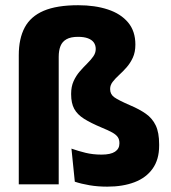

<svg xmlns="http://www.w3.org/2000/svg" viewBox="-20 -696 647 725"><path d="M50.9 -487.4Q50.9 -550.2 73.3 -592.2Q95.7 -634.2 145.1 -655.3Q194.5 -676.3 275.2 -676.3Q338.8 -676.3 387.4 -660.2Q436 -644.2 463.6 -611.3Q491.2 -578.4 491.2 -527.7Q491.2 -499 481.5 -478.1Q471.8 -457.2 457.7 -441.3Q443.6 -425.4 429.4 -412.5Q415.3 -399.6 405.6 -387.1Q395.9 -374.6 395.9 -360.5V-359.2Q395.9 -340.2 411.2 -329Q426.6 -317.8 471.8 -298.2Q506.3 -283.7 530.7 -266.5Q555.1 -249.4 568 -222.5Q580.9 -195.6 580.9 -151.3V-145.8Q580.9 -93.8 556.5 -59.4Q532.1 -24.9 488.2 -8.1Q444.2 8.8 384.9 8.8Q349.1 8.8 317.9 3.5Q286.8 -1.8 262.5 -9.9L249.8 -134.8Q275.8 -125.6 303.4 -118.9Q331 -112.2 363.5 -112.2Q397.7 -112.2 414.3 -123.2Q430.9 -134.3 430.9 -154V-156.2Q430.9 -169.4 424.6 -178.5Q418.4 -187.5 403.7 -195.8Q389 -204 363.5 -214.4Q322.5 -231.6 297.2 -247.6Q271.9 -263.6 260.2 -285.1Q248.6 -306.6 248.6 -340.1V-342.1Q248.6 -369 257.9 -389.6Q267.2 -410.1 281.1 -426.1Q295 -442.1 308.9 -455.8Q322.8 -469.6 332.1 -482.7Q341.5 -495.9 341.5 -510.9Q341.5 -525.4 334.1 -535.7Q326.7 -545.9 311.9 -551.4Q297.2 -556.9 274.6 -556.9Q247.2 -556.9 231.2 -547.9Q215.1 -538.9 208.4 -522.1Q201.7 -505.3 201.7 -481.5V0H50.9Z"/></svg>

Font: Anek Latin Medium
Style: Regular
Weight: 500
Designer: Yesha Goshar
Foundry: Ek Type
Version: Version 1.003